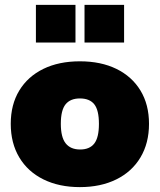

<svg xmlns="http://www.w3.org/2000/svg" viewBox="-20 -757 654 786"><path d="M24 -250Q24 -329 59 -386.5Q94 -444 157.5 -475Q221 -506 307 -506Q393 -506 456.5 -475Q520 -444 555 -386.5Q590 -329 590 -250Q590 -171 555 -112.5Q520 -54 456 -22.5Q392 9 307 9Q222 9 158 -22.5Q94 -54 59 -112.5Q24 -171 24 -250ZM385 -250Q385 -306 366 -330Q347 -354 307 -354Q268 -354 248.5 -330Q229 -306 229 -250Q229 -195 249 -170Q269 -145 308 -145Q347 -145 366 -169.5Q385 -194 385 -250ZM289 -737V-583H127V-737ZM488 -737V-583H326V-737Z"/></svg>

Font: Nunito Sans Heavy
Style: Regular
Weight: 400
Designer: Vernon Adams
Foundry: Vernon Adams
Version: Version 2.500